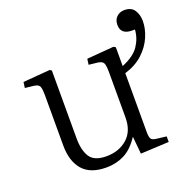

<svg xmlns="http://www.w3.org/2000/svg" viewBox="-121 -778 906 911"><g transform="rotate(-20 332.5 -322.5)"><path d="M266 14Q185 14 146.5 -30.5Q108 -75 108 -155V-406Q108 -441 102.5 -453Q97 -465 74 -468L30 -473L34 -502L170 -513L179 -507V-165Q179 -104 201 -70Q223 -36 284 -36Q347 -36 389 -72.5Q431 -109 431 -178V-406Q431 -441 425 -453Q419 -465 397 -468L352 -473L356 -502L492 -513L502 -507V-412Q563 -437 588 -474Q613 -511 616 -555H602Q545 -555 545 -604Q545 -629 560.5 -644Q576 -659 600 -659Q635 -659 650 -635.5Q665 -612 665 -580Q665 -542 647.5 -501Q630 -460 594 -426.5Q558 -393 502 -376V-79Q502 -54 508 -44.5Q514 -35 534 -33L584 -27V1L441 8L433 -78H431Q398 -28 357 -7Q316 14 266 14Z"/></g></svg>

Font: Literata 36pt Light
Style: Regular
Weight: 300
Designer: Latin by Veronika Burian and Jose Scaglione. Greek by Irene Vlachou. Cyrillic by Vera Evstafieva.
Foundry: TypeTogether
Version: Version 3.002